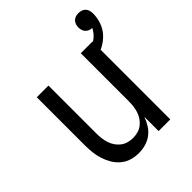

<svg xmlns="http://www.w3.org/2000/svg" viewBox="-187 -780 907 907"><g transform="rotate(-45 266.0 -327.0)"><path d="M219 8Q194 8 170.5 1Q147 -6 128 -22Q109 -38 96.5 -59Q84 -80 76.5 -103.5Q69 -127 66.5 -151.5Q64 -176 64 -200V-520H142V-200Q142 -183 144 -166.5Q146 -150 151 -134.5Q156 -119 165.5 -105Q175 -91 188 -81Q201 -71 217 -66.5Q233 -62 250 -62Q267 -62 283 -66.5Q299 -71 312 -81Q325 -91 334.5 -105Q344 -119 349 -134.5Q354 -150 356 -166.5Q358 -183 358 -200V-520H436V0H358V-95Q350 -73 337.5 -53Q325 -33 306.5 -19Q288 -5 265 1.5Q242 8 219 8ZM397 -450 383 -496Q398 -500 412.5 -505.5Q427 -511 440 -519.5Q453 -528 463.5 -540Q474 -552 481 -566Q472 -566 463 -569.5Q454 -573 447.5 -580Q441 -587 438.5 -596Q436 -605 436 -614Q436 -624 439 -633Q442 -642 448.5 -649Q455 -656 464.5 -659Q474 -662 484 -662Q494 -662 503.5 -659Q513 -656 520 -648.5Q527 -641 529.5 -631.5Q532 -622 532 -612Q532 -583 522.5 -555.5Q513 -528 494 -507Q475 -486 449.5 -472Q424 -458 397 -450Z"/></g></svg>

Font: Iosevka Fixed
Style: Regular
Weight: 400
Monospace: yes
Designer: Belleve Invis
Foundry: Belleve Invis
Version: Version 33.2.4